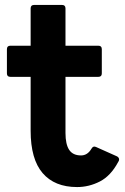

<svg xmlns="http://www.w3.org/2000/svg" viewBox="-20 -709 504 777"><path d="M292 48Q201 48 152.5 -8.5Q104 -65 104 -180V-398H22Q8 -398 8 -412V-510Q8 -524 22 -524H104V-675Q104 -689 118 -689H231Q245 -689 245 -675V-524H378Q392 -524 392 -510V-412Q392 -398 378 -398H245V-171Q245 -125 260 -102.5Q275 -80 308 -80Q334 -80 350 -107Q357 -120 369 -114L454 -76Q462 -71 462 -64Q462 -58 458 -53Q428 3 384 25.5Q340 48 292 48Z"/></svg>

Font: LINE Seed JP_TTF Bold
Style: Regular
Weight: 700
Designer: LINE & Fontrix & Fontworks
Version: Version 1.009